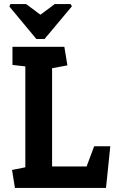

<svg xmlns="http://www.w3.org/2000/svg" viewBox="-20 -920 564 940"><path d="M31 -900H108L178 -848L248 -900H326L332 -889L198 -729H158L26 -888ZM53 0 39 -88 104 -101V-595L41 -602V-691H295L310 -600L235 -586V-105H404L441 -204H520L499 0Z"/></svg>

Font: Kreon
Style: Bold
Weight: 700
Designer: Julia Petretta
Foundry: Julia Petretta and Eli Heuer
Version: Version 2.002